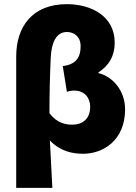

<svg xmlns="http://www.w3.org/2000/svg" viewBox="-20 -728 654 924"><path d="M58 176H232C228 102 224 26 220 -52C270 0 328 12 380 12C475 12 582 -51 582 -202C582 -292 522 -360 454 -376V-380C504 -412 532 -458 532 -523C532 -651 418 -708 302 -708C134 -708 58 -598 58 -456ZM328 -128C294 -128 253 -137 218 -183C218 -272 220 -359 224 -448C227 -522 250 -574 302 -574C336 -574 368 -552 368 -506C368 -454 348 -418 282 -410L302 -286C312 -290 324 -292 338 -292C388 -292 414 -256 414 -214C414 -153 374 -128 328 -128Z"/></svg>

Font: Giro Sans Black
Style: Regular
Weight: 900
Designer: Paul D. Hunt
Foundry: Adobe Systems Incorporated
Version: Version 1.000;PS 1.0;hotconv 1.0.88;makeotf.lib2.5.647800